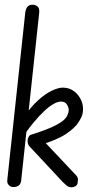

<svg xmlns="http://www.w3.org/2000/svg" viewBox="-20 -792 414 813"><path d="M37 0Q25 0 17 -8.5Q9 -17 11 -31L87 -739Q89 -754 96 -763Q103 -772 116 -772Q130 -772 139 -764.5Q148 -757 146 -738L70 -31Q69 -14 60 -7Q51 0 37 0ZM283 1Q271 1 262.5 -6Q254 -13 246 -21L105 -172Q98 -180 97 -190.5Q96 -201 100 -210Q104 -219 110 -221Q183 -244 217 -262Q251 -280 261 -296Q271 -312 271 -327Q271 -338 263 -350Q255 -362 238 -362Q225 -362 207 -352Q189 -342 167 -321.5Q145 -301 119.5 -270Q94 -239 67 -197L77 -291Q109 -338 140.5 -366.5Q172 -395 199.5 -408Q227 -421 246 -421Q274 -421 294.5 -405Q315 -389 325 -364.5Q335 -340 330 -312Q327 -297 312 -273.5Q297 -250 259 -224.5Q221 -199 149 -178L153 -208L302 -50Q310 -41 310 -33Q310 -25 309 -19Q308 -9 300 -4Q292 1 283 1Z"/></svg>

Font: Edu NSW ACT Foundation
Style: Regular
Weight: 400
Designer: Tina and Corey Anderson
Foundry: Google for Education
Version: Version 1.003